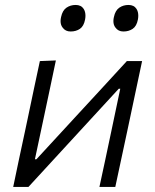

<svg xmlns="http://www.w3.org/2000/svg" viewBox="-20 -736 611 756"><path d="M32 0Q43.5 -56 54.5 -107.5Q65.5 -158.5 78.5 -219.5L89 -269Q102.5 -334 113.8 -387Q125 -440 137 -495.5L200 -498Q188.5 -444.5 178 -393.5Q167 -342 154 -280.5L117.5 -109H123.5L282 -281Q330 -333 380 -387.2Q430 -441.5 479.5 -495.5H539.5Q527.5 -439.5 516.5 -387Q505.5 -334.5 491.5 -269L481 -219.5Q468 -159 457 -107.5Q446 -55.5 434 0H371.5Q383 -54.5 394 -104.5Q404.5 -154.5 417 -213L453.5 -386.5H447.5L292.5 -218Q193 -110.5 92 0ZM466 -612Q445.5 -612 434.5 -627.5Q426.5 -637.5 426.5 -653Q426.5 -660.5 428.5 -669Q434 -695 449.8 -705.8Q465.5 -716.5 486 -716.5Q507.5 -716.5 517.5 -701Q524.5 -690 524.5 -674Q524.5 -667 523 -659Q518 -633 502.5 -622.5Q487 -612 466 -612ZM258 -612Q237.5 -612 226.5 -627.5Q218.5 -637.5 218.5 -653Q218.5 -660.5 220.5 -669Q226 -695 241.8 -705.8Q257.5 -716.5 278 -716.5Q299.5 -716.5 309.5 -701Q316.5 -690 316.5 -674Q316.5 -667 315 -659Q310 -633 294.8 -622.5Q279.5 -612 258 -612Z"/></svg>

Font: Heraclito Light
Style: Italic
Weight: 300
Italic angle: -12°
Designer: Kostas Bartsokas (font) & Cristiano Sobral (main changes)
Foundry: Kostas Bartsokas (font) & Cristiano Sobral (main changes)
Version: Version 1.00;July 8, 2020;FontCreator 13.0.0.2655 64-bit